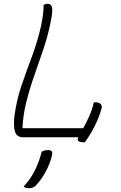

<svg xmlns="http://www.w3.org/2000/svg" viewBox="-20 -727 640 1017"><path d="M102 0Q68 0 59 -31Q50 -62 57 -117Q69 -202 95.5 -278.5Q122 -355 150.5 -431.5Q179 -508 198 -592Q204 -621 207.5 -648Q211 -675 211 -701Q222 -707 232 -707Q252 -707 256 -685Q260 -663 247 -604Q233 -535 209.5 -465.5Q186 -396 161.5 -326.5Q137 -257 119.5 -187.5Q102 -118 99 -48H421Q435 -73 451 -107.5Q467 -142 477 -185H487Q504 -185 513 -176Q522 -167 518 -153Q507 -110 482.5 -61Q458 -12 429 27Q407 27 398 22Q389 17 393 4Q394 2 395 0ZM201 76Q209 72 217 70Q225 68 236 68Q263 68 255 98Q244 143 220 186Q196 229 170 255Q162 264 152.5 267Q143 270 134 270Q115 270 105 261Q172 191 201 76Z"/></svg>

Font: Recursive Mn Csl St Lt
Style: Italic
Weight: 300
Italic angle: -15°
Monospace: yes
Version: Version 1.079;hotconv 1.0.112;makeotfexe 2.5.65598; ttfautoh